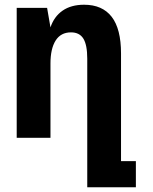

<svg xmlns="http://www.w3.org/2000/svg" viewBox="-20 -580 642 808"><path d="M347.2 -333Q347.2 -391.1 330.8 -417.5Q314.5 -443.8 278.8 -443.8Q235.8 -443.8 214.1 -409.4Q192.4 -375 192.4 -313V0H50.3V-546.9H178.2L192.4 -464.8Q207.5 -510.3 243.4 -535.2Q279.3 -560.1 334 -560.1Q410.6 -560.1 450 -509.3Q489.3 -458.5 489.3 -355V98.1H551.8V208H347.2Z"/></svg>

Font: Hack
Style: Bold
Weight: 700
Monospace: yes
Designer: Christopher Simpkins
Foundry: Christopher Simpkins
Version: Version 2.017